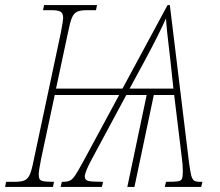

<svg xmlns="http://www.w3.org/2000/svg" viewBox="-43 -734 863 754"><path d="M-19 -20H15Q41 -20 54 -26Q67 -32 74.5 -49.5Q82 -67 90 -108L196 -606Q205 -653 205 -663Q205 -682 195 -688Q185 -694 159 -694H126L130 -714H338L334 -694H299Q273 -694 260 -688Q247 -682 239.5 -664.5Q232 -647 224 -606L177 -386H438L615 -714H624L699 -98Q704 -60 708 -45Q712 -30 719 -25Q726 -20 741 -20H752L747 0H604L609 -20Q644 -20 656 -22Q668 -24 671.5 -32Q675 -40 675 -63Q675 -88 670 -123L641 -361H561L485 0H457L533 -361H453L317 -108Q290 -58 290 -41Q290 -27 303.5 -23.5Q317 -20 362 -20L357 0H195L200 -20H204Q222 -20 232 -25Q242 -30 252 -45Q262 -60 283 -98L425 -361H172L118 -108Q109 -61 109 -51Q109 -36 113 -30Q117 -24 129 -22Q141 -20 169 -20L165 0H-23ZM638 -386 627 -489 623 -524Q611 -621 609 -662Q579 -595 524 -493L466 -386Z"/></svg>

Font: Noto Serif NarrowThin
Style: Italic
Weight: 250
Width: 4
Italic angle: -12°
Designer: Monotype Design Team
Foundry: Monotype Imaging Inc.
Version: Version 1.001